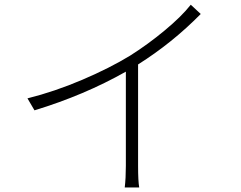

<svg xmlns="http://www.w3.org/2000/svg" viewBox="-20 -786 1040 829"><path d="M803.7 -765.6 846.7 -725.6Q723.6 -600.6 576.2 -507.8V-69.3Q576.2 -3.9 581.1 23.4H518.6Q523.4 -17.6 523.4 -69.3V-476.6Q343.8 -375 128.9 -309.6L98.6 -361.3Q215.8 -390.6 335 -441.4Q454.1 -492.2 542 -545.9Q619.1 -594.7 691.4 -654.8Q763.7 -714.8 803.7 -765.6Z"/></svg>

Font: GenEi Gothic M Light
Style: Regular
Weight: 300
Designer: o_tamon (Modified); [Source Han Sans]
Ryoko NISHIZUKA  (kana & ideographs); Paul D. Hunt (Latin, Greek & Cyrillic); Wenl
Version: Version 1.1a;Original Version 1.004